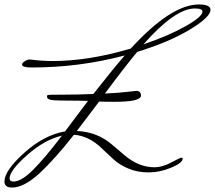

<svg xmlns="http://www.w3.org/2000/svg" viewBox="-20 -762 965 862"><path d="M375 -309 331 -310Q239 -310 215.5 -312.5Q192 -315 191 -328Q191 -334 194 -335.5Q197 -337 261.5 -337Q326 -337 399 -340Q483 -447 540 -513Q336 -459 123 -459Q79 -459 79 -472Q79 -479 91 -487Q103 -495 114 -495Q168 -488 217 -488Q378 -488 567 -544Q748 -742 873 -742Q925 -742 925 -718Q925 -685 832 -629Q739 -573 596 -529Q544 -467 451 -342Q515 -345 550.5 -349.5Q586 -354 592 -354Q613 -354 613 -332Q611 -305 496 -305Q448 -305 425 -306Q332 -183 325 -174Q417 -170 484 -112Q512 -89 538 -66Q602 -11 674 -11Q708 -11 748.5 -32.5Q789 -54 794.5 -54Q800 -54 800 -49Q800 -31 749 -9.5Q698 12 648 12Q598 12 558 -4.5Q518 -21 491.5 -45Q465 -69 440 -93Q381 -152 312 -157Q223 -44 155 18Q87 80 34 80Q0 80 0 53Q0 4 89 -76Q178 -156 272 -172ZM41 53Q76 53 129 0Q182 -53 258 -153Q180 -135 101.5 -65.5Q23 4 23 39Q23 53 41 53ZM855 -724Q766 -724 624 -563Q736 -601 812.5 -644Q889 -687 889 -710Q889 -724 855 -724Z"/></svg>

Font: Mrs Saint Delafield
Style: Regular
Weight: 400
Designer: Alejandro Paul
Foundry: Alejandro Paul
Version: Version 1.000